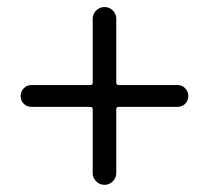

<svg xmlns="http://www.w3.org/2000/svg" viewBox="-20 -638 589 541"><path d="M241.2 -150.4V-330.1Q241.2 -336.9 233.4 -336.9H68.4Q55.7 -336.9 46.9 -345.7Q38.1 -354.5 38.1 -367.2Q38.1 -379.9 46.9 -389.2Q55.7 -398.4 68.4 -398.4H233.4Q241.2 -398.4 241.2 -405.3V-585Q241.2 -598.6 251 -608.4Q260.7 -618.2 274.4 -618.2Q288.1 -618.2 297.9 -608.4Q307.6 -598.6 307.6 -585V-405.3Q307.6 -398.4 315.4 -398.4H480.5Q493.2 -398.4 502 -389.2Q510.7 -379.9 510.7 -367.2Q510.7 -354.5 502 -345.7Q493.2 -336.9 480.5 -336.9H315.4Q307.6 -336.9 307.6 -330.1V-150.4Q307.6 -136.7 297.9 -127Q288.1 -117.2 274.4 -117.2Q260.7 -117.2 251 -127Q241.2 -136.7 241.2 -150.4Z"/></svg>

Font: Gen Jyuu Gothic P Normal
Style: Regular
Weight: 300
Designer: [Source Han Sans]
Ryoko NISHIZUKA  (kana & ideographs); Paul D. Hunt (Latin, Greek & Cyrillic); Wenlong ZHANG  (bopomofo
Version: Version 1.002.20150607